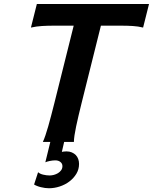

<svg xmlns="http://www.w3.org/2000/svg" viewBox="-20 -726 782 982"><path d="M742.2 -705.6 711.9 -585Q687 -591.3 659.2 -593Q631.3 -594.7 601.6 -594.7H496.1L397.5 -199.7Q380.4 -131.3 369.4 -79.6Q358.4 -27.8 357.9 0H308.1L296.4 50.8Q301.3 49.8 306.6 49.1Q312 48.3 320.3 48.3Q335.4 48.3 347.4 53.5Q359.4 58.6 367.7 67.1Q376 75.7 380.1 87.4Q384.3 99.1 384.3 112.3Q384.3 140.1 370.6 162.8Q356.9 185.5 335 202.1Q313 218.8 285.4 227.8Q257.8 236.8 230.5 236.8Q220.7 236.8 210.2 235.4Q199.7 233.9 189.5 231.4Q179.2 229 169.9 225.3Q160.6 221.7 154.3 217.8L174.8 154.8Q183.6 163.1 200.4 167.2Q217.3 171.4 234.4 171.4Q244.1 171.4 255.4 168.5Q266.6 165.5 276.4 159.7Q286.1 153.8 292.7 144.8Q299.3 135.7 299.3 123.5Q299.3 110.8 289.1 102.5Q278.8 94.2 263.2 94.2Q249.5 94.2 235.1 97.2Q220.7 100.1 211.9 104L237.3 0H199.2Q211.9 -27.8 226.6 -79.6Q241.2 -131.3 258.3 -199.7L356.9 -594.7H253.4Q224.1 -594.7 195.1 -593Q166 -591.3 138.2 -585L168.5 -705.6Z"/></svg>

Font: Andika New Basic
Style: Bold Italic
Weight: 700
Italic angle: -14°
Designer: Victor Gaultney, Annie Olsen, Pablo Ugerman
Foundry: SIL International
Version: Version 5.500